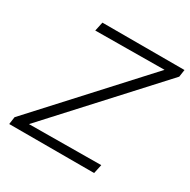

<svg xmlns="http://www.w3.org/2000/svg" viewBox="-150 -799 930 940"><g transform="rotate(30 315.5 -329.0)"><path d="M625 -617 104 -48 511 -51 500 0H20L26 -42L546 -610L156 -607L167 -658H631Z"/></g></svg>

Font: Ysabeau Semilight
Style: Italic
Weight: 300
Italic angle: -12°
Designer: Christian Thalmann (Catharsis Fonts)
Version: Version 0.003